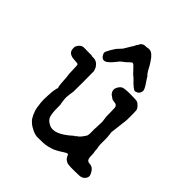

<svg xmlns="http://www.w3.org/2000/svg" viewBox="-189 -773 924 924"><g transform="rotate(45 273.5 -311.0)"><path d="M119 -434Q122 -434 122 -433Q121 -432 135 -432Q158 -432 174 -408Q177 -402 179 -395.5Q181 -389 181.5 -388Q182 -387 182 -316.5Q182 -246 181.5 -246Q181 -246 180.5 -243.5Q180 -241 179.5 -235.5Q179 -230 178 -224Q175 -204 176.5 -193Q178 -182 179 -173.5Q180 -165 181 -164Q182 -163 182 -133.5Q182 -104 187.5 -85Q193 -66 218 -54Q260 -34 331 -98Q336 -103 337 -102Q338 -101 341.5 -105.5Q345 -110 345.5 -109.5Q346 -109 349 -111.5Q352 -114 352.5 -114Q353 -114 358.5 -120Q364 -126 364 -126.5Q364 -127 368 -132Q372 -137 372 -138Q372 -139 377 -145Q382 -152 380 -191L381 -203L382 -232Q383 -239 382 -248.5Q381 -258 380.5 -258.5Q380 -259 380 -263.5Q380 -268 379 -268.5Q378 -269 378 -303Q378 -337 375 -342Q372 -347 367.5 -349.5Q363 -352 355 -352.5Q347 -353 345 -354Q343 -355 341 -355.5Q339 -356 339 -356.5Q339 -357 335 -359.5Q331 -362 328 -364.5Q325 -367 324 -367Q323 -367 319 -372Q306 -389 314.5 -406.5Q323 -424 334.5 -429Q346 -434 384 -434Q422 -434 430 -431.5Q438 -429 448 -418.5Q458 -408 459 -398Q460 -388 460 -358.5Q460 -329 459 -325.5Q458 -322 456.5 -306Q455 -290 454 -284Q453 -278 451.5 -263.5Q450 -249 449 -244.5Q448 -240 450 -228.5Q452 -217 452 -211Q452 -205 452.5 -199.5Q453 -194 452.5 -175Q452 -156 453.5 -149.5Q455 -143 456 -136Q457 -115 458.5 -112.5Q460 -110 460 -91Q460 -66 471 -61Q474 -59 486 -58Q508 -56 521 -26Q529 -8 512 8Q503 16 487 17Q415 20 403 14Q391 8 386 1Q383 -5 383 -3L379 -12Q377 -18 373 -18Q367 -18 351.5 -7.5Q336 3 322 10Q308 17 302.5 18.5Q297 20 283 24Q269 28 249 28.5Q229 29 219 29Q201 30 180.5 20.5Q160 11 147.5 -0.5Q135 -12 134 -15Q133 -18 129 -24Q125 -30 125 -31Q125 -32 122 -38Q114 -56 112 -70.5Q110 -85 108 -100.5Q106 -116 108 -150Q110 -184 111.5 -188Q113 -192 113 -196Q113 -200 115.5 -203.5Q118 -207 115.5 -213Q113 -219 113 -224Q113 -229 112 -233Q111 -237 110 -259Q109 -281 108 -283Q106 -287 105.5 -320.5Q105 -354 102 -356.5Q99 -359 80.5 -359.5Q62 -360 52 -365Q33 -373 33 -397Q33 -404 34 -406Q35 -408 35 -409.5Q35 -411 38 -415Q41 -419 40.5 -419.5Q40 -420 48.5 -427.5Q57 -435 71.5 -434.5Q86 -434 98 -434Q110 -434 113.5 -434Q117 -434 119 -434ZM182 -540 204 -564Q204 -564 206.5 -568Q209 -572 209 -572.5Q209 -573 213 -579Q217 -585 217 -585.5Q217 -586 220 -591Q229 -606 229.5 -606Q230 -606 230 -606.5Q230 -607 231.5 -609Q233 -611 233 -612Q233 -613 235.5 -617Q238 -621 237.5 -621Q237 -621 241 -626.5Q245 -632 246 -633V-636Q246 -638 253.5 -643Q261 -648 262 -648V-647Q267 -649 275.5 -649Q284 -649 285 -650Q286 -651 297 -651Q318 -650 341 -614Q346 -606 351.5 -597.5Q357 -589 359 -584Q361 -579 363.5 -575Q366 -571 369.5 -566Q373 -561 374.5 -559Q376 -557 376.5 -556.5Q377 -556 377.5 -556Q378 -556 379 -555Q380 -554 381 -552.5Q382 -551 383 -549Q386 -544 388 -541Q390 -538 396 -529Q419 -497 416 -485Q412 -464 395 -461Q392 -460 392 -460L391 -459Q380 -457 343 -496Q338 -502 334.5 -503.5Q331 -505 312 -525.5Q293 -546 290 -547Q287 -548 284 -548Q281 -548 270 -537Q259 -526 256.5 -524.5Q254 -523 251.5 -521Q249 -519 242.5 -514Q236 -509 231.5 -502.5Q227 -496 222.5 -491.5Q218 -487 214.5 -482Q211 -477 200 -468Q174 -446 158 -473Q151 -485 154.5 -493Q158 -501 161 -506Q164 -511 167 -517Q170 -523 174 -528Q182 -541 182 -540Z"/></g></svg>

Font: TT2020 Style E
Style: Regular
Weight: 400
Version: Version 00.2